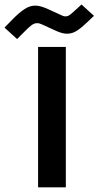

<svg xmlns="http://www.w3.org/2000/svg" viewBox="-99 -824 433 844"><path d="M176.8 -754.4Q183.1 -752 188 -752Q199.2 -752 208.5 -759Q217.8 -766.1 231 -778.3L259.3 -804.2L314 -754.4L282.7 -724.6Q258.3 -701.2 238.3 -688.5Q218.3 -675.8 195.8 -675.8Q175.8 -675.8 149.4 -687.5L86.4 -716.3Q74.2 -722.2 64 -722.2Q51.3 -722.2 38.8 -712.6Q26.4 -703.1 7.3 -683.6L-23.9 -652.3L-79.1 -702.6L-47.4 -735.4Q-16.6 -767.1 7.6 -783.2Q31.7 -799.3 55.2 -799.3Q68.4 -799.3 82.5 -795.2Q96.7 -791 113.8 -783.2ZM190.4 -617.7V-0.5H68.4V-617.7Z"/></svg>

Font: Vazirmatn RD UI FD
Style: Bold
Weight: 700
Designer: Saber Rastikerdar
Foundry: Saber Rastikerdar
Version: Version 33.003